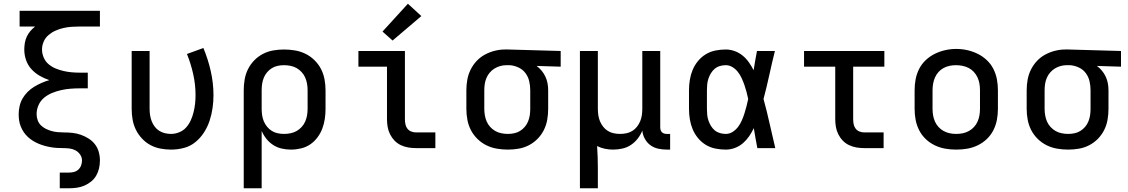

<svg xmlns="http://www.w3.org/2000/svg" viewBox="-20 -793 6040 1028"><path d="M300 215V131H350Q364 131 377 127.5Q390 124 400 114.5Q410 105 414.5 92Q419 79 419 66Q419 49 409 34.5Q399 20 384 12Q369 4 352 2Q335 0 318.5 0Q302 0 285 -1Q268 -2 251 -5Q234 -8 218 -12.5Q202 -17 186.5 -23.5Q171 -30 156.5 -39Q142 -48 129.5 -59.5Q117 -71 107.5 -85Q98 -99 91.5 -115Q85 -131 82.5 -147.5Q80 -164 80 -181Q80 -203 85 -225Q90 -247 101 -266Q112 -285 128 -301Q144 -317 163 -328.5Q182 -340 202.5 -349Q223 -358 244 -364Q217 -373 192 -387.5Q167 -402 148 -423Q129 -444 119.5 -471.5Q110 -499 110 -528Q110 -545 113 -563Q116 -581 123.5 -597Q131 -613 142.5 -626.5Q154 -640 168 -651H85V-735H515V-651H407Q385 -651 363 -649.5Q341 -648 319.5 -643Q298 -638 277.5 -629Q257 -620 240 -605.5Q223 -591 214 -570.5Q205 -550 205 -528Q205 -506 214 -485Q223 -464 240 -449.5Q257 -435 277.5 -426.5Q298 -418 319.5 -413Q341 -408 363 -406Q385 -404 407 -404H450V-320H407Q382 -320 357 -318Q332 -316 307.5 -310.5Q283 -305 259.5 -295.5Q236 -286 216.5 -270Q197 -254 186.5 -230.5Q176 -207 176 -182Q176 -166 181.5 -150Q187 -134 198.5 -122.5Q210 -111 225 -103.5Q240 -96 256 -91.5Q272 -87 288.5 -85.5Q305 -84 321 -84Q345 -84 368 -81.5Q391 -79 412.5 -71.5Q434 -64 454 -51.5Q474 -39 488 -21Q502 -3 508.5 19.5Q515 42 515 66Q515 87 510.5 107.5Q506 128 495.5 146.5Q485 165 468.5 178.5Q452 192 432.5 200.5Q413 209 392 212Q371 215 350 215Z M896 8Q867 8 838.5 2.5Q810 -3 785 -16.5Q760 -30 740 -51.5Q720 -73 707.5 -98.5Q695 -124 690 -152.5Q685 -181 685 -210V-520H781V-210Q781 -193 783.5 -176.5Q786 -160 792 -144.5Q798 -129 808 -115.5Q818 -102 832 -93Q846 -84 862.5 -80Q879 -76 896 -76Q918 -76 940 -85Q962 -94 977 -111Q992 -128 1001.5 -149Q1011 -170 1016.5 -192.5Q1022 -215 1024.5 -238Q1027 -261 1027 -284Q1027 -340 1014.5 -396Q1002 -452 981 -504L1069 -536Q1094 -476 1108.5 -412Q1123 -348 1123 -283Q1123 -249 1118 -214Q1113 -179 1102 -146Q1091 -113 1072 -83.5Q1053 -54 1026 -32Q999 -10 965 -1Q931 8 896 8Z M1285 215V-310Q1285 -339 1290 -368Q1295 -397 1308 -423Q1321 -449 1341.5 -470Q1362 -491 1388 -504.5Q1414 -518 1443 -523Q1472 -528 1501 -528Q1530 -528 1559.5 -523Q1589 -518 1615.5 -505Q1642 -492 1663.5 -471Q1685 -450 1698.5 -424Q1712 -398 1717.5 -368.5Q1723 -339 1723 -310V-210Q1723 -183 1719 -156Q1715 -129 1705.5 -104Q1696 -79 1679.5 -57Q1663 -35 1641 -20Q1619 -5 1592 1.5Q1565 8 1538 8Q1513 8 1488.5 2.5Q1464 -3 1443 -16.5Q1422 -30 1406.5 -49.5Q1391 -69 1381 -92V215ZM1501 -76Q1518 -76 1535.5 -79.5Q1553 -83 1568 -91.5Q1583 -100 1595 -113Q1607 -126 1614 -142Q1621 -158 1624 -175.5Q1627 -193 1627 -210V-310Q1627 -327 1624 -344.5Q1621 -362 1614 -378Q1607 -394 1595 -407Q1583 -420 1568 -428.5Q1553 -437 1535.5 -440.5Q1518 -444 1501 -444Q1484 -444 1467 -440.5Q1450 -437 1435.5 -428Q1421 -419 1410 -406Q1399 -393 1392.5 -377Q1386 -361 1383.5 -344Q1381 -327 1381 -310V-210Q1381 -193 1383.5 -176Q1386 -159 1392.5 -143.5Q1399 -128 1410 -114.5Q1421 -101 1435.5 -92Q1450 -83 1467 -79.5Q1484 -76 1501 -76Z M2207 0Q2186 0 2165.5 -3.5Q2145 -7 2126 -16Q2107 -25 2092.5 -40Q2078 -55 2068.5 -74Q2059 -93 2055.5 -113.5Q2052 -134 2052 -155V-436H1899V-520H2148V-155Q2148 -142 2150.5 -128.5Q2153 -115 2161 -104.5Q2169 -94 2181.5 -89Q2194 -84 2207 -84H2311V0ZM2082 -576 2028 -624 2164 -773 2236 -707Z M2699 8Q2670 8 2640.5 3Q2611 -2 2584.5 -15Q2558 -28 2536.5 -49Q2515 -70 2501.5 -96Q2488 -122 2482.5 -151.5Q2477 -181 2477 -210V-310Q2477 -338 2482 -366Q2487 -394 2499.5 -419.5Q2512 -445 2531.5 -466Q2551 -487 2576 -500.5Q2601 -514 2628.5 -521Q2656 -528 2684 -528Q2688 -528 2692 -528Q2696 -528 2700 -528L2982 -520V-436L2853 -440Q2868 -429 2880 -414.5Q2892 -400 2900 -383Q2908 -366 2911.5 -347.5Q2915 -329 2915 -310V-210Q2915 -181 2910 -152Q2905 -123 2892 -97Q2879 -71 2858.5 -50Q2838 -29 2812 -15.5Q2786 -2 2757 3Q2728 8 2699 8ZM2699 -76Q2716 -76 2733 -79.5Q2750 -83 2764.5 -92Q2779 -101 2790 -114Q2801 -127 2807.5 -143Q2814 -159 2816.5 -176Q2819 -193 2819 -210V-310Q2819 -334 2813.5 -358Q2808 -382 2793.5 -401.5Q2779 -421 2756.5 -431.5Q2734 -442 2710 -444H2700Q2698 -444 2696 -444Q2694 -444 2691 -444Q2675 -444 2658.5 -439.5Q2642 -435 2627.5 -426Q2613 -417 2602 -404Q2591 -391 2584.5 -375.5Q2578 -360 2575.5 -343.5Q2573 -327 2573 -310V-210Q2573 -193 2576 -175.5Q2579 -158 2586 -142Q2593 -126 2605 -113Q2617 -100 2632 -91.5Q2647 -83 2664.5 -79.5Q2682 -76 2699 -76Z M3085 215V-520H3181V-210Q3181 -193 3183.5 -176Q3186 -159 3192.5 -143.5Q3199 -128 3209.5 -114.5Q3220 -101 3234.5 -92Q3249 -83 3266 -79.5Q3283 -76 3300 -76Q3317 -76 3334 -79.5Q3351 -83 3365.5 -92Q3380 -101 3390.5 -114.5Q3401 -128 3407.5 -143.5Q3414 -159 3416.5 -176Q3419 -193 3419 -210V-520H3515V-111Q3515 -104 3517 -97Q3519 -90 3524 -85Q3529 -80 3536 -78Q3543 -76 3550 -76H3568V8H3550Q3527 8 3504 3Q3481 -2 3462.5 -15.5Q3444 -29 3432.5 -50Q3421 -71 3419 -94Q3410 -71 3394.5 -51Q3379 -31 3358 -17Q3337 -3 3312 2.5Q3287 8 3263 8Q3240 8 3218.5 3.5Q3197 -1 3177 -11Q3179 18 3180 48Q3181 78 3181 107V215Z M3866 8Q3838 8 3810.5 2.5Q3783 -3 3759 -17.5Q3735 -32 3717 -54Q3699 -76 3688.5 -101.5Q3678 -127 3673.5 -154.5Q3669 -182 3669 -210V-310Q3669 -338 3673.5 -365.5Q3678 -393 3688.5 -418.5Q3699 -444 3717 -466Q3735 -488 3759 -502.5Q3783 -517 3810.5 -522.5Q3838 -528 3866 -528Q3890 -528 3913.5 -519.5Q3937 -511 3956 -495.5Q3975 -480 3989.5 -459.5Q4004 -439 4015 -417Q4019 -443 4023.5 -468.5Q4028 -494 4033 -520H4129Q4113 -456 4099 -391.5Q4085 -327 4068 -263Q4086 -198 4100.5 -132Q4115 -66 4131 0H4035Q4030 -27 4025 -53.5Q4020 -80 4016 -107Q4005 -84 3991 -63.5Q3977 -43 3958 -26.5Q3939 -10 3915 -1Q3891 8 3866 8ZM3866 -76Q3886 -76 3903 -87Q3920 -98 3932 -114Q3944 -130 3952 -148.5Q3960 -167 3966 -186Q3972 -205 3977 -224.5Q3982 -244 3986 -263Q3982 -282 3977 -301Q3972 -320 3965.5 -338.5Q3959 -357 3951 -374.5Q3943 -392 3931 -407.5Q3919 -423 3902 -433.5Q3885 -444 3866 -444Q3850 -444 3834.5 -439.5Q3819 -435 3807 -425Q3795 -415 3786.5 -401Q3778 -387 3773 -372Q3768 -357 3766.5 -341.5Q3765 -326 3765 -310V-210Q3765 -194 3766.5 -178.5Q3768 -163 3773 -148Q3778 -133 3786.5 -119Q3795 -105 3807 -95Q3819 -85 3834.5 -80.5Q3850 -76 3866 -76Z M4607 0Q4586 0 4565.5 -3.5Q4545 -7 4526 -16Q4507 -25 4492.5 -40Q4478 -55 4468.5 -74Q4459 -93 4455.5 -113.5Q4452 -134 4452 -155V-436H4285V-520H4715V-436H4548V-155Q4548 -142 4550.5 -128.5Q4553 -115 4561 -104.5Q4569 -94 4581.5 -89Q4594 -84 4607 -84H4711V0Z M5100 8Q5070 8 5041 3Q5012 -2 4985 -15Q4958 -28 4936.5 -48.5Q4915 -69 4901.5 -95.5Q4888 -122 4882.5 -151Q4877 -180 4877 -210V-310Q4877 -340 4882.5 -369Q4888 -398 4901.5 -424.5Q4915 -451 4937 -471.5Q4959 -492 4985.5 -505Q5012 -518 5041 -524.5Q5070 -531 5100 -531Q5130 -531 5159 -524.5Q5188 -518 5214.5 -505Q5241 -492 5263 -471.5Q5285 -451 5298.5 -424.5Q5312 -398 5317.5 -369Q5323 -340 5323 -310V-210Q5323 -180 5317.5 -151Q5312 -122 5298.5 -95.5Q5285 -69 5263.5 -48.5Q5242 -28 5215 -15Q5188 -2 5159 3Q5130 8 5100 8ZM5100 -76Q5118 -76 5135 -79.5Q5152 -83 5167.5 -91.5Q5183 -100 5195 -113Q5207 -126 5214 -142Q5221 -158 5224 -175Q5227 -192 5227 -210V-310Q5227 -328 5224 -345.5Q5221 -363 5213.5 -379Q5206 -395 5194 -408Q5182 -421 5166.5 -429Q5151 -437 5133.5 -440.5Q5116 -444 5098 -444Q5081 -444 5064 -440.5Q5047 -437 5031.5 -428.5Q5016 -420 5004.5 -407Q4993 -394 4986 -378Q4979 -362 4976 -344.5Q4973 -327 4973 -310V-210Q4973 -192 4976 -175Q4979 -158 4986 -142Q4993 -126 5005 -113Q5017 -100 5032.5 -91.5Q5048 -83 5065 -79.5Q5082 -76 5100 -76Z M5699 8Q5670 8 5640.5 3Q5611 -2 5584.5 -15Q5558 -28 5536.5 -49Q5515 -70 5501.5 -96Q5488 -122 5482.5 -151.5Q5477 -181 5477 -210V-310Q5477 -338 5482 -366Q5487 -394 5499.5 -419.5Q5512 -445 5531.5 -466Q5551 -487 5576 -500.5Q5601 -514 5628.5 -521Q5656 -528 5684 -528Q5688 -528 5692 -528Q5696 -528 5700 -528L5982 -520V-436L5853 -440Q5868 -429 5880 -414.5Q5892 -400 5900 -383Q5908 -366 5911.5 -347.5Q5915 -329 5915 -310V-210Q5915 -181 5910 -152Q5905 -123 5892 -97Q5879 -71 5858.5 -50Q5838 -29 5812 -15.5Q5786 -2 5757 3Q5728 8 5699 8ZM5699 -76Q5716 -76 5733 -79.5Q5750 -83 5764.5 -92Q5779 -101 5790 -114Q5801 -127 5807.5 -143Q5814 -159 5816.5 -176Q5819 -193 5819 -210V-310Q5819 -334 5813.5 -358Q5808 -382 5793.5 -401.5Q5779 -421 5756.5 -431.5Q5734 -442 5710 -444H5700Q5698 -444 5696 -444Q5694 -444 5691 -444Q5675 -444 5658.5 -439.5Q5642 -435 5627.5 -426Q5613 -417 5602 -404Q5591 -391 5584.5 -375.5Q5578 -360 5575.5 -343.5Q5573 -327 5573 -310V-210Q5573 -193 5576 -175.5Q5579 -158 5586 -142Q5593 -126 5605 -113Q5617 -100 5632 -91.5Q5647 -83 5664.5 -79.5Q5682 -76 5699 -76Z"/></svg>

Font: Iosevka Custom Medium Extended
Style: Regular
Weight: 500
Width: 7
Monospace: yes
Designer: Belleve Invis
Foundry: Belleve Invis
Version: Version 11.2.4; ttfautohint (v1.8.4)